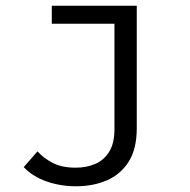

<svg xmlns="http://www.w3.org/2000/svg" viewBox="-20 -477 665 671"><path d="M246 174Q191 174 142.5 157Q94 140 63 107L111 52Q134 77 165.5 93Q197 109 244 109Q282 109 312.5 96Q343 83 361.5 53.5Q380 24 380 -26V-394H161V-457H458V-30Q458 44 429.5 88.5Q401 133 353 153.5Q305 174 246 174Z"/></svg>

Font: Inconsolata Expanded
Style: Regular
Weight: 400
Width: 7
Monospace: yes
Designer: Raph Levien, Cyreal, Brenton Simpson
Foundry: Raph Levien, Cyreal, Google
Version: Version 3.100; ttfautohint (v1.8.4.7-5d5b)